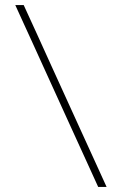

<svg xmlns="http://www.w3.org/2000/svg" viewBox="-20 -733 478 753"><path d="M365 0Q339.5 -56 315.8 -108Q292 -160 261 -228L149 -474Q127 -522.5 109 -562Q91 -601.5 74.2 -638Q57.5 -674.5 40 -713H73Q99.5 -655.5 124.2 -601.2Q149 -547 181 -476L294 -228Q325 -160 348.8 -108Q372.5 -56 398 0Z"/></svg>

Font: Commissioner Thin Thin
Style: Regular
Weight: 250
Version: Version 1.000